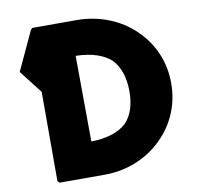

<svg xmlns="http://www.w3.org/2000/svg" viewBox="-89 -925 1054 1025"><g transform="rotate(-10 437.5 -412.5)"><path d="M357 -180 354 -645C443 -643 505 -620 545 -584C585 -542 603 -483 604 -412C604 -341 588 -283 548 -241C509 -205 448 -182 357 -180ZM143 -823 45 -612 142 -487V-3L152 7H397C516 7 626 -38 704 -114L711 -121C785 -194 831 -295 831 -413C831 -530 785 -631 711 -704L704 -711C625 -787 514 -832 393 -832H152Z"/></g></svg>

Font: Hussar Woodtype
Style: Ultra
Weight: 900
Foundry: Cannot Into Space Fonts
Version: Version 1.07